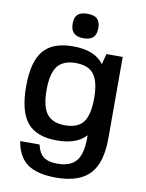

<svg xmlns="http://www.w3.org/2000/svg" viewBox="-97 -766 795 1045"><g transform="rotate(10 300.0 -244.0)"><path d="M255 10Q142 10 91 -52Q40 -114 40 -251Q40 -387 91 -448.5Q142 -510 255 -510Q374 -510 425 -442L440 -500H530V-50Q530 86 471.5 148Q413 210 285 210Q181 210 127.5 171.5Q74 133 60 48H167Q177 94 203 114Q229 134 279 134Q352 134 384 95Q416 56 416 -31V-47Q365 10 255 10ZM416 -251Q416 -342 385.5 -382.5Q355 -423 285 -423Q215 -423 184 -382.5Q153 -342 153 -251Q153 -160 184 -119.5Q215 -79 285 -79Q355 -79 385.5 -119Q416 -159 416 -251ZM301 -563Q230 -563 230 -631Q230 -666 247 -682Q264 -698 301 -698Q338 -698 355 -682Q372 -666 372 -631Q372 -596 355 -579.5Q338 -563 301 -563Z"/></g></svg>

Font: Fivo Sans Med
Style: Regular
Weight: 450
Designer: Alexander Slobzheninov
Foundry: Alexander Slobzheninov
Version: 1.0